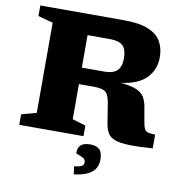

<svg xmlns="http://www.w3.org/2000/svg" viewBox="-98 -799 1070 1120"><g transform="rotate(10 437.0 -239.0)"><path d="M50 -644.5V-707H545.5Q636.5 -707 689.8 -685.2Q743 -663.5 766 -623.8Q789 -584 789 -530Q789 -456.5 740.5 -406.5Q692 -356.5 589.5 -344Q651.5 -338.5 685 -324Q718.5 -309.5 732.8 -283.8Q747 -258 752.5 -219L765 -148.5Q769.5 -118.5 776.5 -104.2Q783.5 -90 798.2 -85.8Q813 -81.5 840.5 -81.5V0Q754.5 6 700.8 4.5Q647 3 617.2 -8Q587.5 -19 574 -41.5Q560.5 -64 555 -100L537.5 -209Q532 -244 522.5 -262.5Q513 -281 492.5 -287.8Q472 -294.5 433.5 -294.5H351.5V-86.5L430.5 -62.5V0H50V-62.5L138.5 -86.5V-620.5ZM486.5 -392Q535.5 -392 559.8 -414.5Q584 -437 584 -488Q584 -537.5 562.2 -561Q540.5 -584.5 480 -584.5H351.5V-392ZM406.5 183Q441.5 178.5 452.5 171.5Q463.5 164.5 463.5 148.5Q463.5 132.5 449.2 124.5Q435 116.5 420.5 112.2Q406 108 406 102.5Q406 72.5 422.8 56.5Q439.5 40.5 480 40.5Q514 40.5 532.8 57.8Q551.5 75 551.5 119Q551.5 143.5 540.8 166Q530 188.5 500 205.2Q470 222 413.5 229.5Z"/></g></svg>

Font: Newsreader Caption
Style: Bold
Weight: 700
Designer: Hugues Gentile
Foundry: Production Type
Version: Version 1.001